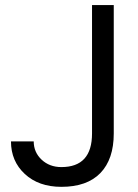

<svg xmlns="http://www.w3.org/2000/svg" viewBox="-20 -723 544 759"><path d="M113.3 -164.1Q113.3 -121.1 144.5 -91.8Q175.8 -62.5 222.7 -62.5Q343.8 -62.5 343.8 -195.3V-703.1H429.7V-195.3Q429.7 -93.8 377 -39.1Q324.2 15.6 222.7 15.6Q132.8 15.6 78.1 -35.2Q23.4 -85.9 23.4 -164.1Z"/></svg>

Font: 和音 by 宁静之雨，公众号njzyshare
Style: Regular
Weight: 400
Designer: Steve Matteson
Foundry: Ascender Corporation
Version: Version 6.00;June 8, 2018;FontCreator 11.0.0.2388 32-bit